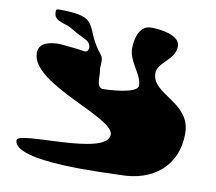

<svg xmlns="http://www.w3.org/2000/svg" viewBox="-82 -924 1074 953"><g transform="rotate(10 454.5 -448.0)"><path d="M321 -665C318 -653 316 -640 285 -648C271 -651 174 -660 174 -660C127 -660 69 -651 69 -597C69 -441 501 -349 501 -261C501 -148 45 -201 45 -153C45 -41 532 -72 582 -72C747 -72 864 -167 864 -330C864 -489 666 -492 666 -600C666 -656 753 -681 753 -750C753 -809 648 -819 606 -819C546 -819 531 -747 531 -702C531 -633 597 -581 597 -525C597 -483 446 -477 420 -477C387 -485 399 -537 393 -564C390 -577 393 -593 393 -606C393 -619 392 -632 384 -642C279 -769 359 -828 141 -828C123 -828 126 -822 126 -807C129 -765 186 -766 216 -747C236 -734 270 -716 288 -708C309 -699 322 -685 321 -665Z"/></g></svg>

Font: CISF Camouflage Kit
Style: Regular
Weight: 400
Designer: Robert Jablonski, Jasper
Foundry: Cannot Into Space Fonts
Version: Version 1.27